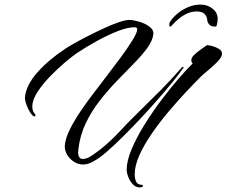

<svg xmlns="http://www.w3.org/2000/svg" viewBox="-20 -704 989 838"><path d="M856 -684Q885 -684 907.5 -666.5Q930 -649 930 -622Q930 -610 927 -598Q927 -596 925.5 -592Q924 -588 920 -588Q903 -588 895 -595.5Q887 -603 885 -613Q884 -632 873 -643Q862 -654 839 -654Q815 -654 794.5 -644Q774 -634 759 -621Q744 -608 735 -598Q726 -588 724 -588Q719 -588 719 -593Q719 -596 719.5 -601Q720 -606 723 -610Q733 -626 752.5 -643Q772 -660 799 -672Q826 -684 856 -684ZM342 14Q321 14 302 1.5Q283 -11 272 -30.5Q261 -50 263 -70Q266 -102 286 -141.5Q306 -181 334 -222Q362 -263 391 -300.5Q420 -338 441 -366Q474 -409 505.5 -451.5Q537 -494 558 -528Q579 -562 579 -576Q579 -585 567 -585Q537 -585 493.5 -568Q450 -551 403 -525Q356 -499 315 -472Q296 -459 264 -432Q232 -405 199 -371Q166 -337 143.5 -302.5Q121 -268 121 -239Q121 -219 132 -207Q135 -204 135 -201Q135 -196 130 -196Q123 -196 112.5 -212Q102 -228 95 -248Q88 -268 89 -281Q95 -334 144 -389Q193 -444 266 -492Q278 -500 304.5 -515Q331 -530 365.5 -547.5Q400 -565 434.5 -581Q469 -597 498.5 -607Q528 -617 544 -617Q561 -617 587 -609.5Q613 -602 632.5 -587.5Q652 -573 649 -553Q645 -524 621 -492Q597 -460 562 -424.5Q527 -389 488.5 -349Q450 -309 414.5 -263.5Q379 -218 354 -165.5Q329 -113 322 -52Q322 -49 321.5 -46Q321 -43 321 -40Q321 -10 342 -10Q359 -10 383 -26.5Q407 -43 422 -55Q465 -90 502.5 -130.5Q540 -171 580 -210Q629 -258 678 -307Q727 -356 772 -408Q774 -411 779 -412Q784 -413 781 -409Q766 -386 733 -345.5Q700 -305 657.5 -257Q615 -209 570 -162Q525 -115 485 -77Q445 -39 418 -19Q402 -7 382 3.5Q362 14 342 14ZM590 114Q573 114 560 100.5Q547 87 540 68.5Q533 50 533 36Q533 -2 554.5 -53Q576 -104 610.5 -159.5Q645 -215 684.5 -267.5Q724 -320 760.5 -362Q797 -404 821 -427Q815 -433 815 -441Q815 -453 828.5 -465.5Q842 -478 858 -489Q874 -500 883 -507Q892 -507 908 -502.5Q924 -498 936.5 -490Q949 -482 949 -470Q949 -464 946 -458Q942 -447 923.5 -429Q905 -411 884.5 -394Q864 -377 853 -366Q827 -340 790.5 -301Q754 -262 715.5 -216.5Q677 -171 643.5 -122.5Q610 -74 589 -28Q568 18 568 57Q568 76 574.5 89.5Q581 103 603 103V111Q597 114 590 114Z"/></svg>

Font: The Nautigal
Style: Bold
Weight: 700
Designer: Robert E. Leuschke
Foundry: Robert E. Leuschke
Version: Version 1.100; ttfautohint (v1.8.3)